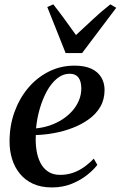

<svg xmlns="http://www.w3.org/2000/svg" viewBox="-20 -832 542 863"><path d="M417.5 -91Q402.5 -70.5 373.2 -46.8Q344 -23 303.2 -6.2Q262.5 10.5 213.5 10.5Q164 10.5 128 -6.2Q92 -23 68.5 -52.2Q45 -81.5 33.8 -119Q22.5 -156.5 23 -198Q23 -267 45 -328.2Q67 -389.5 106.2 -436.2Q145.5 -483 198.8 -510Q252 -537 314.5 -537Q361 -537 390.8 -523Q420.5 -509 435.2 -484.2Q450 -459.5 450 -428Q450 -385 431 -352.2Q412 -319.5 379.2 -296Q346.5 -272.5 306.2 -257Q266 -241.5 223 -233.8Q180 -226 141 -225Q139 -190.5 143.8 -158.5Q148.5 -126.5 161.2 -101Q174 -75.5 196 -60.8Q218 -46 250 -46Q280.5 -46 307.5 -55.2Q334.5 -64.5 358 -81.2Q381.5 -98 401.5 -119ZM294 -500.5Q262.5 -500.5 236.2 -479Q210 -457.5 190.5 -421.8Q171 -386 158.5 -342.5Q146 -299 142 -255Q174 -258 204 -268.2Q234 -278.5 259.8 -295Q285.5 -311.5 304.8 -333.2Q324 -355 334.8 -380.8Q345.5 -406.5 345.5 -435.5Q345 -468 332 -484.2Q319 -500.5 294 -500.5ZM275 -593.5 192.5 -800.5 219.5 -812.5Q243.5 -782 269.2 -747Q295 -712 321.5 -674.5Q359 -708.5 395.5 -743.2Q432 -778 476 -812.5L502.5 -797L349 -593.5Z"/></svg>

Font: Merriweather 96pt Medium
Style: Italic
Weight: 500
Italic angle: -7.8°
Version: Version 2.101